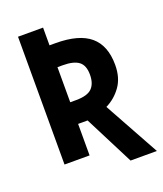

<svg xmlns="http://www.w3.org/2000/svg" viewBox="-148 -811 858 1008"><g transform="rotate(-20 281.5 -307.5)"><path d="M406 99 266 -176H213V0H73V-714H213V-615H246Q377 -615 439.5 -562Q502 -509 502 -401Q502 -329 468 -281.5Q434 -234 383 -209L553 99ZM246 -297Q309 -297 334.5 -322.5Q360 -348 360 -398Q360 -450 331.5 -471.5Q303 -493 242 -493H213V-297Z"/></g></svg>

Font: Noto Sans Mono SemiCondensed
Style: Bold
Weight: 700
Width: 4
Designer: Monotype Design Team
Foundry: Monotype Imaging Inc.
Version: Version 2.014